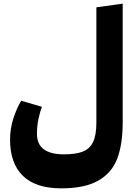

<svg xmlns="http://www.w3.org/2000/svg" viewBox="-20 -808 736 1050"><path d="M651 -788V-140Q651 -20 621.5 58.5Q592 137 518 179.5Q444 222 315 222Q175 222 105 153.5Q35 85 35 -44Q35 -106 54 -163Q73 -220 96 -257L209 -224Q199 -197 190.5 -158Q182 -119 182 -76Q182 36 330 36Q395 36 433 21Q471 6 489 -31.5Q507 -69 507 -137V-768Z"/></svg>

Font: FiraGO Heavy
Style: Regular
Weight: 900
Designer: bBox Type
Foundry: bBox Type GmbH
Version: Version 1.001